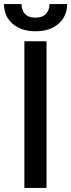

<svg xmlns="http://www.w3.org/2000/svg" viewBox="-41 -932 353 952"><path d="M204.5 -911.9H291.9Q291.9 -851.6 249.3 -814.3Q206.7 -777 134.9 -777Q63.9 -777 21.3 -814.3Q-21.3 -851.6 -21.3 -911.9H65.7Q65.7 -882.5 82.6 -863.5Q99.4 -844.5 134.9 -844.5Q170.1 -844.5 187.3 -863.6Q204.5 -882.8 204.5 -911.9ZM189.6 -727.3V0H79.9V-727.3Z"/></svg>

Font: TID UI Medium
Style: Regular
Weight: 500
Designer: The TID Project Authors
Foundry: Bakken & Bæck
Version: Version 1.001;hotconv 1.0.109;makeotfexe 2.5.65596